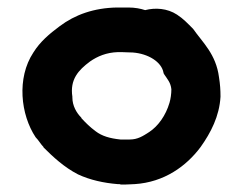

<svg xmlns="http://www.w3.org/2000/svg" viewBox="-20 -491 649 512"><path d="M69 -351C24 -283 35 -185 75 -125C83 -117 89 -106 96 -99V-98C121 -73 151 -45 188 -26C220 -11 257 -3 294 0H295C299 0 300 0 302 1H316C325 1 332 0 338 0H339C418 -5 477 -48 515 -99C542 -137 565 -181 568 -233V-234C568 -251 567 -266 564 -285C556 -347 520 -378 495 -414C481 -428 469 -441 452 -452C426 -469 394 -471 367 -464C355 -468 340 -471 322 -471H292C231 -470 180 -452 139 -421C112 -401 87 -380 69 -351ZM173 -231V-233C166 -279 189 -304 220 -327C240 -341 264 -351 294 -352H305C314 -352 322 -351 334 -351C375 -348 411 -326 416 -297L417 -294C427 -279 435 -271 437 -253C437 -241 435 -227 432 -217C422 -183 402 -155 378 -139C361 -128 347 -119 326 -119H301C273 -122 252 -128 235 -141C219 -153 210 -162 197 -176V-177C184 -190 173 -209 173 -231Z"/></svg>

Font: Hussar Pisanka
Style: Bd
Weight: 700
Designer: Robert Jablonski
Foundry: Cannot Into Space Fonts
Version: Version 1.070